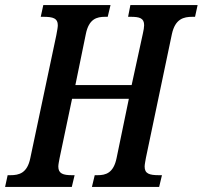

<svg xmlns="http://www.w3.org/2000/svg" viewBox="-38 -734 796 754"><path d="M-18 0H244L255 -46H245C210 -46 191 -52 191 -80C191 -88 194 -102 196 -113L245 -346H468L420 -114C408 -54 377 -46 345 -46H334L323 0H587L598 -46H587C548 -46 530 -52 530 -80C530 -88 533 -102 535 -114L637 -600C650 -660 683 -668 718 -668H728L738 -714H474L465 -668H475C510 -668 528 -663 528 -635C528 -627 526 -615 523 -602L479 -400H258L299 -600C311 -660 342 -668 375 -668H385L396 -714H132L122 -668H132C171 -668 189 -662 189 -635C189 -627 187 -616 183 -595L81 -113C69 -54 37 -46 3 -46H-8Z"/></svg>

Font: Noto Serif Condensed Semi
Style: Italic
Weight: 600
Width: 3
Italic angle: -12°
Designer: Monotype Design Team
Foundry: Monotype Imaging Inc.
Version: Version 1.901